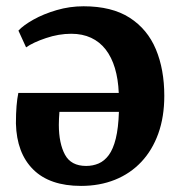

<svg xmlns="http://www.w3.org/2000/svg" viewBox="-20 -587 581 621"><path d="M242.2 14.3Q140.9 14.3 87.5 -38.7Q34 -91.6 31.5 -187.4Q31.5 -219.9 33.5 -244Q35.5 -268.1 39.3 -286.4H364.1Q362.3 -331 351.7 -366.5Q341.1 -401.9 321.9 -426.8Q302.6 -451.7 274.7 -464.7Q246.7 -477.8 210.3 -477.8Q170 -477.8 128.6 -463.8Q87.1 -449.9 64.4 -433.8L39.6 -488Q55.6 -505.3 88.2 -523.6Q120.8 -541.9 163.2 -554.3Q205.5 -566.7 250.3 -566.7Q341.7 -566.7 399.3 -529.7Q456.9 -492.7 484.2 -427.5Q511.4 -362.3 511.4 -277.2Q511.4 -209 492 -155Q472.6 -101.1 437 -63.3Q401.4 -25.5 351.9 -5.6Q302.4 14.3 242.2 14.3ZM258.6 -50.3Q280.5 -50.3 299.1 -58.3Q317.7 -66.3 331.9 -85.5Q346.1 -104.8 354.5 -138.8Q362.9 -172.7 364.6 -225.1H172.2Q171.4 -214.6 170.8 -203.2Q170.3 -191.7 170.3 -182.9Q170.5 -123.3 190.1 -86.8Q209.7 -50.3 258.6 -50.3Z"/></svg>

Font: Merriweather Light
Style: Regular
Weight: 300
Designer: Eben Sorkin
Foundry: Eben Sorkin
Version: Version 2.100